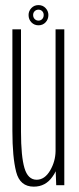

<svg xmlns="http://www.w3.org/2000/svg" viewBox="-20 -710 304 736"><path d="M195.5 0 193.5 -53.5Q188.5 -42.5 181 -32.5Q154.5 5.5 109.5 5.5Q56.5 5.5 42 -51Q27.5 -107.5 27.5 -208V-597.5H60.5V-205Q60.5 -110.5 73.8 -65.8Q87 -21 120.5 -21Q151.5 -21 172.5 -57Q192.5 -91.5 193 -131V-597.5H226.5V0ZM127.5 -613Q111.5 -613 100.5 -624.2Q89.5 -635.5 89.5 -652.5Q89.5 -667.5 100.2 -679Q111 -690.5 127.5 -690.5Q144 -690.5 154.8 -679Q165.5 -667.5 165.5 -652.5Q165.5 -636 154.8 -624.5Q144 -613 127.5 -613ZM127.5 -631Q136 -631 141.8 -637Q147.5 -643 147.5 -652.5Q147.5 -661.5 141.8 -667.2Q136 -673 127.5 -673Q119 -673 113 -667.2Q107 -661.5 107 -652.5Q107 -643 113 -637Q119 -631 127.5 -631Z"/></svg>

Font: Anybody Condensed ExtraLight
Style: Regular
Weight: 200
Width: 3
Designer: Tyler Finck
Foundry: Etcetera Type Company
Version: Version 1.010; ttfautohint (v1.8.3) -l 8 -r 50 -G 200 -x 14 